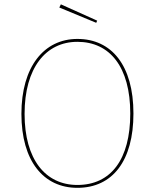

<svg xmlns="http://www.w3.org/2000/svg" viewBox="-20 -874 728 903"><path d="M266.3 -853.6 258.9 -838.7 432.6 -766.7 437 -776.9ZM343.9 -690.9C187.1 -690.9 80.7 -560.4 80.7 -338.4C80.7 -116.9 184.4 9.4 343.9 9.4C510.4 9.4 607.6 -119.1 607.6 -340C607.6 -566.4 504.9 -690.9 343.9 -690.9ZM343.9 -677.3C496.6 -677.3 592.7 -558.9 592.7 -340C592.7 -125 502.1 -4.1 343.9 -4.1C193.6 -4.1 95.6 -124.4 95.6 -338.4C95.6 -554.6 195.4 -677.3 343.9 -677.3Z"/></svg>

Font: Fira Sans Hair
Style: Regular
Weight: 100
Designer: bBox Type GmbH & Carrois Corporate GbR & Edenspiekermann AG
Foundry: bBox Type GmbH & Carrois Corporate GbR & Edenspiekermann AG
Version: Version 4.300;PS 004.300;hotconv 1.0.88;makeotf.lib2.5.64775